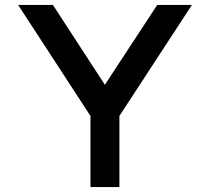

<svg xmlns="http://www.w3.org/2000/svg" viewBox="-20 -753 858 784"><path d="M467.6 -279.6V10.8H349.4V-279.6L54 -732.8H196L408.2 -406.8L622 -732.8H763.6Z"/></svg>

Font: SUIT Variable
Style: Regular
Weight: 400
Designer: Sunn Youn; Korean Glyphs from Source Han Sans (Sandoll Communications; Soo-young Jang, Joo-yeon Kang)
Foundry: Sunn
Version: Version 1.150;FEAKit 1.0